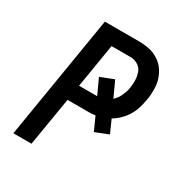

<svg xmlns="http://www.w3.org/2000/svg" viewBox="-171 -863 942 991"><g transform="rotate(30 300.0 -367.5)"><path d="M48 0 169 -735H371Q389 -735 407 -733Q425 -731 441.5 -727Q458 -723 473.5 -715Q489 -707 502 -697Q515 -687 525.5 -673.5Q536 -660 543.5 -645Q551 -630 556 -614Q561 -598 562.5 -580.5Q564 -563 563.5 -541.5Q563 -520 561 -509L558 -493Q554 -468 546.5 -443Q539 -418 525 -395Q511 -372 491.5 -352.5Q472 -333 449 -320L483 -244L405 -213L369 -292Q359 -291 351 -290Q343 -289 338 -289H204L156 0ZM219 -382H327L285 -473L364 -504L406 -412Q415 -420 422.5 -430Q430 -440 435 -451Q440 -462 445 -475Q450 -488 451 -496L453 -508Q454 -517 455 -526.5Q456 -536 456 -545Q456 -554 455 -563Q454 -572 452 -580.5Q450 -589 447 -597Q444 -605 439 -612Q434 -619 427.5 -624.5Q421 -630 413 -634Q405 -638 395 -640.5Q385 -643 379 -643H262Z"/></g></svg>

Font: Iosevka Aile Semibold
Style: Italic
Weight: 600
Italic angle: -9°
Designer: Belleve Invis
Foundry: Belleve Invis
Version: Version 31.1.0; ttfautohint (v1.8.4)